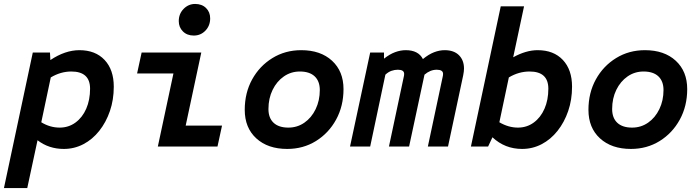

<svg xmlns="http://www.w3.org/2000/svg" viewBox="-39 -742 3539 972"><path d="M-19 210 127 -476H214L216 -438Q291 -488 363 -488Q444 -488 490.5 -438.5Q537 -389 537 -303Q537 -237 517.5 -180Q498 -123 463.5 -79.5Q429 -36 383 -12Q337 12 284 12Q208 12 151 -32L99 210ZM263 -96Q308 -96 343 -121.5Q378 -147 397.5 -191.5Q417 -236 417 -293Q417 -380 322 -380Q268 -380 218 -350L170 -123Q214 -96 263 -96Z M760 0 839 -370H655L678 -476H980L901 -106H1085L1062 0ZM942 -562Q908 -562 887 -583Q866 -604 866 -635Q866 -672 890.5 -697Q915 -722 949 -722Q983 -722 1004 -701.5Q1025 -681 1025 -649Q1025 -612 1001 -587Q977 -562 942 -562Z M1415 12Q1317 12 1258.5 -41.5Q1200 -95 1200 -186Q1200 -272 1237.5 -340Q1275 -408 1340 -448Q1405 -488 1486 -488Q1584 -488 1642 -434.5Q1700 -381 1700 -291Q1700 -205 1662.5 -136.5Q1625 -68 1560.5 -28Q1496 12 1415 12ZM1421 -96Q1466 -96 1502 -121Q1538 -146 1559 -189.5Q1580 -233 1580 -286Q1580 -331 1554 -355.5Q1528 -380 1479 -380Q1434 -380 1398 -355Q1362 -330 1341 -287Q1320 -244 1320 -190Q1320 -145 1346 -120.5Q1372 -96 1421 -96Z M1733 0 1835 -476H1905V-445Q1934 -468 1961.5 -478Q1989 -488 2015 -488Q2079 -488 2102 -443Q2131 -467 2158.5 -477.5Q2186 -488 2212 -488Q2259 -488 2284.5 -462.5Q2310 -437 2310 -395Q2310 -381 2306 -361L2229 0H2127L2202 -353Q2203 -357 2203.5 -360.5Q2204 -364 2204 -368Q2204 -389 2172 -389Q2139 -389 2110 -364L2032 0H1930L2005 -353Q2006 -357 2006.5 -360.5Q2007 -364 2007 -368Q2007 -389 1975 -389Q1959 -389 1943 -383.5Q1927 -378 1912 -364L1835 0Z M2604 12Q2517 12 2454 -47L2432 0H2345L2496 -710H2614L2559 -452Q2624 -488 2683 -488Q2764 -488 2810.5 -438.5Q2857 -389 2857 -303Q2857 -237 2837.5 -180Q2818 -123 2783.5 -79.5Q2749 -36 2703 -12Q2657 12 2604 12ZM2583 -96Q2628 -96 2663 -121.5Q2698 -147 2717.5 -191.5Q2737 -236 2737 -293Q2737 -380 2642 -380Q2587 -380 2537 -350L2489 -123Q2535 -96 2583 -96Z M3155 12Q3057 12 2998.5 -41.5Q2940 -95 2940 -186Q2940 -272 2977.5 -340Q3015 -408 3080 -448Q3145 -488 3226 -488Q3324 -488 3382 -434.5Q3440 -381 3440 -291Q3440 -205 3402.5 -136.5Q3365 -68 3300.5 -28Q3236 12 3155 12ZM3161 -96Q3206 -96 3242 -121Q3278 -146 3299 -189.5Q3320 -233 3320 -286Q3320 -331 3294 -355.5Q3268 -380 3219 -380Q3174 -380 3138 -355Q3102 -330 3081 -287Q3060 -244 3060 -190Q3060 -145 3086 -120.5Q3112 -96 3161 -96Z"/></svg>

Font: Sometype Mono
Style: Bold Italic
Weight: 700
Italic angle: -12°
Monospace: yes
Designer: Ryoichi Tsunekawa
Foundry: Dharma Type
Version: Version 1.000; ttfautohint (v1.8.3)